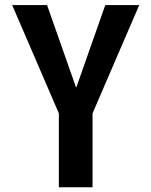

<svg xmlns="http://www.w3.org/2000/svg" viewBox="-20 -540 613 779"><path d="M170.9 -519.5 288.1 -186.5H290L407.2 -519.5H544.9L355.5 -80.1V219.7H218.8V-80.1L29.3 -519.5Z"/></svg>

Font: Mgen+ 1c bold
Style: Bold
Weight: 700
Designer: [Source Han Sans]
Ryoko NISHIZUKA  (kana & ideographs); Paul D. Hunt (Latin, Greek & Cyrillic); Wenlong ZHANG  (bopomofo
Version: Version 1.059.20150602